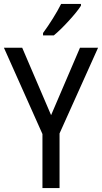

<svg xmlns="http://www.w3.org/2000/svg" viewBox="-20 -957 519 977"><path d="M291 -937Q274 -903 249 -863Q224 -823 199 -789V-777H254Q287 -804 330 -851Q373 -898 392 -928V-937ZM93 -714H0L196 -275V0H283V-278L479 -714H387L240 -371Z"/></svg>

Font: Noto Sans UI SemiCondensed
Style: Regular
Weight: 400
Width: 4
Designer: Monotype Design Team
Foundry: Monotype Imaging Inc.
Version: 1.001